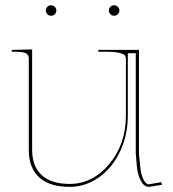

<svg xmlns="http://www.w3.org/2000/svg" viewBox="-20 -710 660 732"><path d="M160.6 -655.8Q154.8 -661.6 154.8 -669.9Q154.8 -678.2 160.6 -684.1Q166.5 -689.9 174.8 -689.9Q183.1 -689.9 189 -684.1Q194.8 -678.2 194.8 -669.9Q194.8 -661.6 189 -655.8Q183.1 -649.9 174.8 -649.9Q166.5 -649.9 160.6 -655.8ZM400.9 -655.8Q395 -661.6 395 -669.9Q395 -678.2 400.9 -684.1Q406.7 -689.9 415 -689.9Q423.3 -689.9 429.2 -684.1Q435.1 -678.2 435.1 -669.9Q435.1 -661.6 429.2 -655.8Q423.3 -649.9 415 -649.9Q406.7 -649.9 400.9 -655.8ZM24.9 -520H37.6L102.5 -521.5V-139.2Q102.5 -75.7 139.2 -42.2Q175.8 -8.8 245.1 -8.8Q333.5 -8.8 396.7 -84.7Q460 -160.6 460 -269V-484.9Q460 -493.7 455.8 -499Q451.7 -504.4 434.3 -508.5Q417 -512.7 384.8 -512.7H355V-520H509.8V-124.5L514.6 -74.7Q517.1 -46.4 526.4 -27.1Q535.6 -7.8 546.9 -7.3L595.2 -15.6L597.2 -5.4L548.3 2.4H547.4Q529.3 2.4 517.1 -20.5Q504.9 -43.5 502 -73.7L497.6 -124V-507.3H467.3V-269Q467.3 -195.8 438.2 -133.5Q409.2 -71.3 357.9 -34.4Q306.6 2.4 245.1 2.4Q169.4 2.4 129.6 -33.7Q89.8 -69.8 89.8 -137.7V-487.3Q89.8 -501.5 78.1 -507.1Q66.4 -512.7 37.6 -512.7H24.9Z"/></svg>

Font: ZnikomitNo25
Style: Regular
Weight: 100
Designer: gluk
Foundry: gluk
Version: Version 0.56